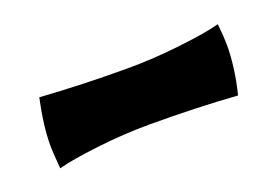

<svg xmlns="http://www.w3.org/2000/svg" viewBox="-35 -677 364 252"><g transform="rotate(-20 147.0 -550.5)"><path d="M16 -530Q16 -557 24 -594Q83 -590 146 -590Q182 -590 220.5 -594.5Q259 -599 277 -604Q279 -584 279 -575Q279 -543 270 -507Q213 -511 148 -511Q112 -511 74 -506.5Q36 -502 18 -497Q16 -519 16 -530Z"/></g></svg>

Font: Mirza SemiBold
Style: Regular
Weight: 600
Designer: Arabic design by Kourosh Beigpour, Latin design by Eduardo Tunni, engineering by Lasse Fister
Version: Version 1.0010g